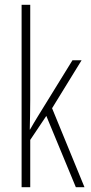

<svg xmlns="http://www.w3.org/2000/svg" viewBox="-20 -780 379 800"><path d="M106 -365V-760H70V0H106V-197L173 -297L296 0H332L197 -329L320 -529H282L137 -294C125 -275 118 -262 105 -240H104C105 -284 106 -320 106 -365Z"/></svg>

Font: Noto Sans Bengali ExtraCondensed ExtraLight
Style: Regular
Weight: 200
Width: 2
Designer: Joana Ranito - Universal Thirst; Jelle Bosma - Monotype Design Team
Foundry: Universal Thirst ehf.
Version: Version 3.000